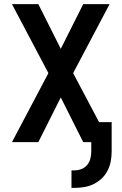

<svg xmlns="http://www.w3.org/2000/svg" viewBox="-20 -690 590 932"><path d="M327 222V137H342Q359 137 375.5 130.5Q392 124 403 111Q414 98 418.5 80.5Q423 63 423 46V0H384L275 -217L166 0H38L215 -335L38 -670H166L275 -453L384 -670H512L335 -335L461 -97H522V46Q522 70 517.5 93.5Q513 117 502 138.5Q491 160 473.5 176.5Q456 193 434.5 203.5Q413 214 389.5 218Q366 222 342 222Z"/></svg>

Font: Lode
Style: Bold
Weight: 700
Monospace: yes
Designer: Belleve Invis
Foundry: Belleve Invis
Version: Version 29.2.0; ttfautohint (v1.8.3)